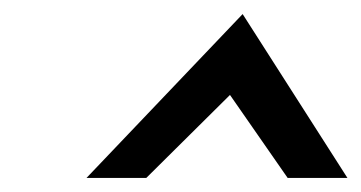

<svg xmlns="http://www.w3.org/2000/svg" viewBox="-20 -770 514 273"><path d="M103 -517H188L307 -635L389 -517H474L325 -750Z"/></svg>

Font: Charger Pro
Style: BdNarObl
Weight: 700
Designer: Jasper
Foundry: Cannot Into Space Fonts
Version: Version 1.09